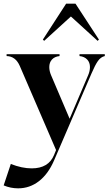

<svg xmlns="http://www.w3.org/2000/svg" viewBox="-87 -804 592 1048"><path d="M154 -581 147 -588 274 -784H325L453 -588L446 -581L300 -714ZM12 224Q-29 224 -67 208L-28 91Q33 115 86 115Q178 115 208 42L219 15L21 -444Q-2 -497 -51 -498V-508H238V-498Q211 -495 196.5 -479Q182 -463 182 -438Q182 -416 192 -393L293 -156L394 -393Q404 -416 404 -438Q404 -463 389 -479Q374 -495 347 -498V-508H485V-498Q463 -493 447.5 -471Q432 -449 412 -402L208 72Q176 146 125.5 185Q75 224 12 224Z"/></svg>

Font: Gloock
Style: Regular
Weight: 400
Designer: Duarte Pinto
Foundry: Duarte Pinto
Version: Version 1.000